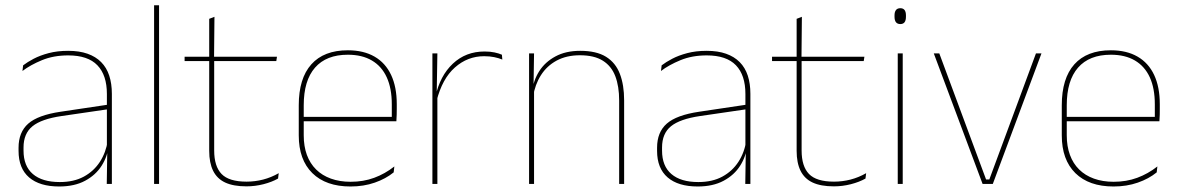

<svg xmlns="http://www.w3.org/2000/svg" viewBox="-20 -684 4384 714"><path d="M377 0 379 -128 377.5 -131.5V-292V-334.5Q377.5 -404.5 342.2 -441.2Q307 -478 233.5 -478Q179 -478 136 -460.2Q93 -442.5 63.5 -420L66 -441Q81.5 -453 105.2 -465.5Q129 -478 161.2 -486.5Q193.5 -495 233.5 -495Q275 -495 305.5 -484.2Q336 -473.5 356.2 -453Q376.5 -432.5 386.2 -402.8Q396 -373 396 -335V0ZM200 9.5Q127.5 9.5 88.2 -24.2Q49 -58 49 -123V-134.5Q49 -192.5 85 -224.2Q121 -256 205.5 -268.5L386.5 -295.5L387 -278.5L209 -252.5Q134 -241.5 100.8 -214.5Q67.5 -187.5 67.5 -135.5V-124Q67.5 -66.5 102.2 -36.8Q137 -7 202.5 -7Q254.5 -7 291.8 -27.2Q329 -47.5 351.5 -82.2Q374 -117 380.5 -160.5L390 -142H384Q380 -102.5 358 -67.8Q336 -33 296.5 -11.8Q257 9.5 200 9.5Z M553 0V-664.5H571.5V0Z M896.5 9Q848 9 817.5 -5.2Q787 -19.5 772.5 -49Q758 -78.5 758 -123V-462.5H776.5V-124.5Q776.5 -65.5 804 -37Q831.5 -8.5 897 -8.5Q928 -8.5 958.2 -16.2Q988.5 -24 1016.5 -40L1014 -20Q991 -7 959.8 1Q928.5 9 896.5 9ZM666.5 -457V-473H1010L1007.5 -457ZM758 -468V-614L777.5 -621.5L776 -468Z M1283.5 9.5Q1192 9.5 1141.5 -40.2Q1091 -90 1091 -180.5V-292.5Q1091 -392.5 1137.8 -444.8Q1184.5 -497 1273.5 -497Q1332 -497 1372.8 -473.5Q1413.5 -450 1434.5 -405.2Q1455.5 -360.5 1455.5 -296.5V-279.5Q1455.5 -268.5 1455.2 -257.5Q1455 -246.5 1454 -233H1437Q1437 -250.5 1437 -266.5Q1437 -282.5 1437 -296Q1437 -355.5 1418.2 -396.5Q1399.5 -437.5 1363 -459Q1326.5 -480.5 1273.5 -480.5Q1193.5 -480.5 1151.5 -432.5Q1109.5 -384.5 1109.5 -292.5V-243.5V-239.5V-181Q1109.5 -140 1121.2 -108Q1133 -76 1155.5 -53.8Q1178 -31.5 1210.5 -19.8Q1243 -8 1284 -8Q1331.5 -8 1371.5 -22.8Q1411.5 -37.5 1446.5 -65L1444 -43Q1414.5 -19 1373.5 -4.8Q1332.5 9.5 1283.5 9.5ZM1099.5 -233V-249.5H1447.5V-233Z M1603.5 -308.5 1594 -320.5 1599.5 -325Q1616 -402 1664 -447.2Q1712 -492.5 1782 -492.5Q1803 -492.5 1819.2 -489Q1835.5 -485.5 1846.5 -480.5L1848 -462.5Q1835 -468 1818 -471.5Q1801 -475 1780.5 -475Q1719 -475 1671.8 -433.2Q1624.5 -391.5 1603.5 -308.5ZM1588 0V-485.5H1606.5L1604 -335L1606.5 -332.5V0Z M2282.5 0V-310Q2282.5 -363 2268.2 -400.5Q2254 -438 2222 -458.2Q2190 -478.5 2136.5 -478.5Q2087 -478.5 2050.2 -458.8Q2013.5 -439 1991.5 -404.2Q1969.5 -369.5 1962.5 -325L1953.5 -344H1959Q1963.5 -385 1985.2 -419.2Q2007 -453.5 2045.5 -474.2Q2084 -495 2137.5 -495Q2198 -495 2233.8 -472.8Q2269.5 -450.5 2285.2 -409.2Q2301 -368 2301 -311V0ZM1947.5 0V-485.5H1966L1964 -358.5H1966V0Z M2751.5 0 2753.5 -128 2752 -131.5V-292V-334.5Q2752 -404.5 2716.8 -441.2Q2681.5 -478 2608 -478Q2553.5 -478 2510.5 -460.2Q2467.5 -442.5 2438 -420L2440.5 -441Q2456 -453 2479.8 -465.5Q2503.5 -478 2535.8 -486.5Q2568 -495 2608 -495Q2649.5 -495 2680 -484.2Q2710.5 -473.5 2730.8 -453Q2751 -432.5 2760.8 -402.8Q2770.5 -373 2770.5 -335V0ZM2574.5 9.5Q2502 9.5 2462.8 -24.2Q2423.5 -58 2423.5 -123V-134.5Q2423.5 -192.5 2459.5 -224.2Q2495.5 -256 2580 -268.5L2761 -295.5L2761.5 -278.5L2583.5 -252.5Q2508.5 -241.5 2475.2 -214.5Q2442 -187.5 2442 -135.5V-124Q2442 -66.5 2476.8 -36.8Q2511.5 -7 2577 -7Q2629 -7 2666.2 -27.2Q2703.5 -47.5 2726 -82.2Q2748.5 -117 2755 -160.5L2764.5 -142H2758.5Q2754.5 -102.5 2732.5 -67.8Q2710.5 -33 2671 -11.8Q2631.5 9.5 2574.5 9.5Z M3081 9Q3032.5 9 3002 -5.2Q2971.5 -19.5 2957 -49Q2942.5 -78.5 2942.5 -123V-462.5H2961V-124.5Q2961 -65.5 2988.5 -37Q3016 -8.5 3081.5 -8.5Q3112.5 -8.5 3142.8 -16.2Q3173 -24 3201 -40L3198.5 -20Q3175.5 -7 3144.2 1Q3113 9 3081 9ZM2851 -457V-473H3194.5L3192 -457ZM2942.5 -468V-614L2962 -621.5L2960.5 -468Z M3318.5 0V-485.5H3337V0ZM3328 -594.5Q3317.5 -594.5 3312 -601.2Q3306.5 -608 3306.5 -622V-626.5Q3306.5 -640 3312 -646.8Q3317.5 -653.5 3328 -653.5Q3338.5 -653.5 3343.8 -646.8Q3349 -640 3349 -626.5V-622Q3349 -608 3343.8 -601.2Q3338.5 -594.5 3328 -594.5Z M3659 -16.5 3832.5 -485.5H3853L3672 0H3634L3452.5 -485.5H3473L3647 -16.5Z M4121 9.5Q4029.5 9.5 3979 -40.2Q3928.5 -90 3928.5 -180.5V-292.5Q3928.5 -392.5 3975.2 -444.8Q4022 -497 4111 -497Q4169.5 -497 4210.2 -473.5Q4251 -450 4272 -405.2Q4293 -360.5 4293 -296.5V-279.5Q4293 -268.5 4292.8 -257.5Q4292.5 -246.5 4291.5 -233H4274.5Q4274.5 -250.5 4274.5 -266.5Q4274.5 -282.5 4274.5 -296Q4274.5 -355.5 4255.8 -396.5Q4237 -437.5 4200.5 -459Q4164 -480.5 4111 -480.5Q4031 -480.5 3989 -432.5Q3947 -384.5 3947 -292.5V-243.5V-239.5V-181Q3947 -140 3958.8 -108Q3970.5 -76 3993 -53.8Q4015.5 -31.5 4048 -19.8Q4080.5 -8 4121.5 -8Q4169 -8 4209 -22.8Q4249 -37.5 4284 -65L4281.5 -43Q4252 -19 4211 -4.8Q4170 9.5 4121 9.5ZM3937 -233V-249.5H4285V-233Z"/></svg>

Font: Anek Latin Thin
Style: Regular
Weight: 250
Designer: Yesha Goshar
Foundry: Ek Type
Version: Version 1.003